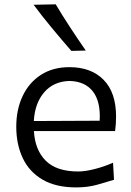

<svg xmlns="http://www.w3.org/2000/svg" viewBox="-20 -838 594 870"><path d="M325.7 11.2Q232.9 11.2 172.6 -24.2Q112.3 -59.6 83 -121.8Q53.7 -184.1 53.7 -263.7Q53.7 -342.3 82.8 -403.3Q111.8 -464.4 165.8 -499Q219.7 -533.7 294.4 -533.7Q393.1 -533.7 449.5 -476.3Q505.9 -418.9 505.9 -310.1Q505.9 -274.4 501.5 -244.1H133.8Q138.2 -159.2 187 -110.1Q235.8 -61 334 -61Q365.7 -61 408.2 -71.8Q450.7 -82.5 492.2 -100.6L496.6 -23.4Q465.3 -13.7 421.4 -1.2Q377.4 11.2 325.7 11.2ZM431.6 -291Q436.5 -377.4 401.1 -423.3Q365.7 -469.2 295.4 -471.2Q222.7 -469.2 180.2 -419.7Q137.7 -370.1 133.3 -289.6ZM303.2 -607.4Q258.3 -659.2 215.1 -711.2Q171.9 -763.2 132.3 -816.4L232.4 -818.4Q263.7 -766.1 297.9 -713.9Q332 -661.6 368.7 -608.9Z"/></svg>

Font: Pinar DS2-Regular
Style: Regular
Weight: 400
Designer: Amin Abedi
Version: Version 2.000